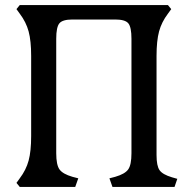

<svg xmlns="http://www.w3.org/2000/svg" viewBox="-20 -738 765 758"><path d="M435 -661H266Q227 -661 214.5 -646Q202 -631 202 -585V-133Q202 -87 215 -69Q228 -51 266 -40L289 -34L277 0H58L45 -16L58 -34Q83 -67 93 -104Q103 -141 103 -201V-517Q103 -577 93 -614Q83 -651 58 -684L45 -702L58 -718H643L656 -702L643 -684Q618 -651 608 -614Q598 -577 598 -517V-126Q598 -83 610 -66Q622 -49 659 -38L680 -32L669 0H424L412 -34L435 -40Q473 -51 486 -69Q499 -87 499 -133V-585Q499 -631 486.5 -646Q474 -661 435 -661Z"/></svg>

Font: Gabriela
Style: Regular
Weight: 400
Designer: Eduardo Rodriguez Tunni
Foundry: Eduardo Rodriguez Tunni
Version: Version 1.003